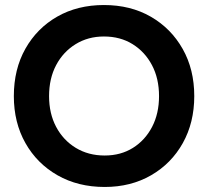

<svg xmlns="http://www.w3.org/2000/svg" viewBox="-20 -731 827 763"><path d="M396 12Q290 12 208.5 -34.5Q127 -81 81 -162.5Q35 -244 35 -349Q35 -456 81 -537.5Q127 -619 207.5 -665Q288 -711 393 -711Q499 -711 579.5 -664.5Q660 -618 706 -536.5Q752 -455 752 -349Q752 -244 706.5 -162.5Q661 -81 580.5 -34.5Q500 12 396 12ZM396 -113Q460 -113 508.5 -143.5Q557 -174 584.5 -227Q612 -280 612 -349Q612 -419 584 -472Q556 -525 507 -555.5Q458 -586 393 -586Q330 -586 280.5 -555.5Q231 -525 203 -472Q175 -419 175 -349Q175 -280 203 -227Q231 -174 281 -143.5Q331 -113 396 -113Z"/></svg>

Font: Figtree Light
Style: Bold
Weight: 700
Version: Version 2.002